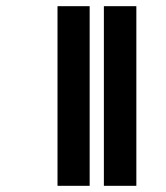

<svg xmlns="http://www.w3.org/2000/svg" viewBox="-20 -598 536 621"><path d="M166 3V-578H270V3ZM316 3V-578H421V3Z"/></svg>

Font: UN Bangla
Style: Bold
Weight: 700
Designer: Desinged by Rajon, Unicode developed by Rashed (IMGN)
Version: Version 2.001;March 19, 2023;FontCreator 14.0.0.2901 64-bit